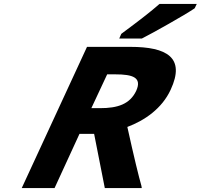

<svg xmlns="http://www.w3.org/2000/svg" viewBox="-20 -951 1015 971"><path d="M486 -404H442L522 -575H563C652 -575 699 -559 669 -492C637 -424 575 -404 486 -404ZM639 -714H420L90 0H256L382 -274H456L510 0H697L695 -12C682 -57 658 -155 624 -309C712 -342 799 -402 843 -497C919 -660 824 -714 639 -714ZM965 -910 975 -931H787L783 -928C747 -896 683 -846 595 -781L593 -779L583 -756H697L699 -757C751 -783 918 -877 963 -908Z"/></svg>

Font: Passageway
Style: BdSuIt
Weight: 700
Foundry: Ascender Corporation
Version: Version 1.11